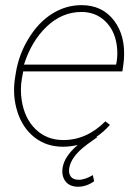

<svg xmlns="http://www.w3.org/2000/svg" viewBox="-20 -558 534 743"><path d="M223.6 9.8Q160.2 9.8 114.3 -25.9Q68.4 -61.5 48.1 -123.3Q27.8 -185.1 37.6 -252.9L41.5 -277.3Q53.2 -348.6 91.6 -410.6Q129.9 -472.7 182.6 -505.4Q235.4 -538.1 295.4 -538.1Q375.5 -538.1 420.9 -479Q466.3 -419.9 459.5 -327.6L458 -312.5L453.6 -281.7H69.8L64.5 -252.9Q57.6 -211.9 64 -169.9Q74.7 -100.1 117.4 -58.3Q160.2 -16.6 223.1 -16.1Q314.5 -15.1 387.7 -88.4L405.3 -74.7Q381.3 -47.4 353.5 -28.8L356.4 -27.3L316.4 1.5Q255.9 46.4 248 91.8Q244.6 111.8 253.4 124.5Q262.2 137.2 283.2 137.7Q306.6 138.7 339.4 119.6L344.2 143.6Q314 164.6 282.7 164.6Q249.5 164.6 233.6 144Q217.8 123.5 222.2 91.8Q229 46.9 280.8 2.9Q252.4 9.8 223.6 9.8ZM295.4 -511.7Q220.2 -511.7 160.9 -455.3Q101.6 -398.9 72.8 -308.1H429.2L430.7 -314.5Q437 -349.6 431.6 -384.8Q422.9 -442.4 386 -477.1Q349.1 -511.7 295.4 -511.7Z"/></svg>

Font: Roboto Thin
Style: Italic
Weight: 250
Italic angle: -12°
Designer: Google
Version: Version 2.134; 2016